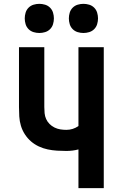

<svg xmlns="http://www.w3.org/2000/svg" viewBox="-20 -981 640 1001"><path d="M389 0V-202Q374 -198 358 -196Q342 -194 326 -194Q302 -194 277.5 -195.5Q253 -197 229 -202Q205 -207 182.5 -217.5Q160 -228 141.5 -244Q123 -260 109.5 -281Q96 -302 89 -325.5Q82 -349 80.5 -373.5Q79 -398 79 -423V-735H211V-423Q211 -407 212.5 -391Q214 -375 220.5 -360.5Q227 -346 238.5 -334.5Q250 -323 264.5 -316Q279 -309 294.5 -306.5Q310 -304 326 -304Q343 -304 359 -309Q375 -314 389 -324V-735H521V0ZM415 -809Q400 -809 385 -813.5Q370 -818 359 -829Q348 -840 343.5 -855Q339 -870 339 -885Q339 -900 343.5 -915Q348 -930 359 -941Q370 -952 385 -956.5Q400 -961 415 -961Q430 -961 445 -956.5Q460 -952 471 -941Q482 -930 486.5 -915Q491 -900 491 -885Q491 -870 486.5 -855Q482 -840 471 -829Q460 -818 445 -813.5Q430 -809 415 -809ZM185 -809Q170 -809 155 -813.5Q140 -818 129 -829Q118 -840 113.5 -855Q109 -870 109 -885Q109 -900 113.5 -915Q118 -930 129 -941Q140 -952 155 -956.5Q170 -961 185 -961Q200 -961 215 -956.5Q230 -952 241 -941Q252 -930 256.5 -915Q261 -900 261 -885Q261 -870 256.5 -855Q252 -840 241 -829Q230 -818 215 -813.5Q200 -809 185 -809Z"/></svg>

Font: Iosevka Extrabold Extended
Style: Regular
Weight: 800
Width: 7
Monospace: yes
Designer: Belleve Invis
Foundry: Belleve Invis
Version: Version 32.5.0; ttfautohint (v1.8.4)